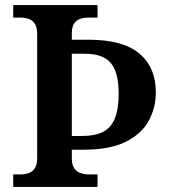

<svg xmlns="http://www.w3.org/2000/svg" viewBox="-20 -734 665 754"><path d="M32 0V-49H59Q77 -49 92 -54Q107 -59 116.5 -73Q126 -87 126 -112V-600Q126 -627 116.5 -641Q107 -655 92 -660Q77 -665 59 -665H32V-714H363V-665H329Q310 -665 295 -660Q280 -655 271 -641.5Q262 -628 262 -601V-578H329Q463 -578 527.5 -523.5Q592 -469 592 -371Q592 -312 564.5 -260.5Q537 -209 474.5 -177.5Q412 -146 307 -146H262V-113Q262 -88 271 -74Q280 -60 295.5 -54.5Q311 -49 329 -49H363V0ZM301 -200Q353 -200 384.5 -216Q416 -232 431 -269Q446 -306 446 -367Q446 -448 416 -485.5Q386 -523 312 -523H262V-200Z"/></svg>

Font: Noto Serif Hebrew SemiBold
Style: Regular
Weight: 600
Version: Version 2.003